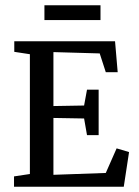

<svg xmlns="http://www.w3.org/2000/svg" viewBox="-20 -706 524 726"><path d="M148 -630V-686H360V-630ZM33 0V-39L93 -48V-501L34 -510V-550H415L425 -433H380L357 -504L182 -509V-305L298 -307L309 -367H353V-195H309L298 -258L182 -260V-45L380 -52L421 -145L468 -131L448 0Z"/></svg>

Font: Aikya Medium
Style: Regular
Weight: 500
Designer: Neelakash Kshetrimayum (Latin subset based on Merriweather by Eben Sorkin)
Foundry: Brand New Type
Version: Version 1.00 b005